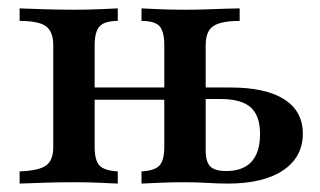

<svg xmlns="http://www.w3.org/2000/svg" viewBox="-20 -436 760 456"><path d="M316.1 0V-29Q347.6 -30.6 358.9 -43.1Q370.2 -55.6 370.2 -87.1V-328.2Q370.2 -361.3 358.9 -373.8Q347.6 -386.3 316.1 -386.3V-416.1Q330.6 -415.3 359.3 -414.1Q387.9 -412.9 419.4 -412.9Q443.5 -412.9 468.5 -413.7Q493.5 -414.5 515.3 -415.3Q537.1 -416.1 549.2 -416.1V-386.3Q518.5 -386.3 500.8 -380.6Q483.1 -375 475.8 -362.5Q468.5 -350 468.5 -328.2V-79Q468.5 -51.6 479.4 -40.7Q490.3 -29.8 516.9 -29.8Q557.3 -29.8 577.4 -52Q597.6 -74.2 597.6 -117.7Q597.6 -161.3 575.4 -181Q553.2 -200.8 504 -200.8H446L445.2 -228.2H527.4Q611.3 -228.2 655.2 -200Q699.2 -171.8 699.2 -118.5Q699.2 -62.9 652.4 -31.5Q605.6 0 521 0Q498.4 0 472.6 -1.6Q446.8 -3.2 416.9 -3.2Q389.5 -3.2 360.1 -2Q330.6 -0.8 316.1 0ZM26.6 0V-29Q71.8 -30.6 89.1 -42.7Q106.5 -54.8 106.5 -87.1V-328.2Q106.5 -360.5 89.5 -373.4Q72.6 -386.3 26.6 -386.3V-416.1Q45.2 -415.3 82.7 -414.1Q120.2 -412.9 156.5 -412.9Q187.1 -412.9 215.7 -414.1Q244.4 -415.3 259.7 -416.1V-386.3Q228.2 -386.3 216.5 -373.4Q204.8 -360.5 204.8 -328.2V-87.1Q204.8 -54.8 216.5 -42.7Q228.2 -30.6 259.7 -29V0Q244.4 -0.8 215.3 -2Q186.3 -3.2 155.6 -3.2Q120.2 -3.2 82.7 -2Q45.2 -0.8 26.6 0ZM166.9 -199.2V-228.2H410.5V-199.2Z"/></svg>

Font: Playfair 5pt SemiExpanded Light SemiBold
Style: Regular
Weight: 600
Version: Version 2.001;gftools[0.9.30]